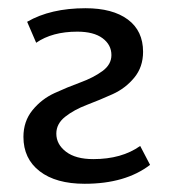

<svg xmlns="http://www.w3.org/2000/svg" viewBox="-20 -441 415 467"><path d="M186 6Q116 6 76.5 -24.5Q37 -55 37 -108Q37 -146 59 -173Q81 -200 112.5 -214.5Q144 -229 175.5 -240.5Q207 -252 229 -268Q251 -284 251 -307Q251 -332 229.5 -348Q208 -364 168 -364Q107 -364 68 -337L46 -388Q103 -421 188 -421Q254 -421 291 -393.5Q328 -366 328 -315Q328 -278 306.5 -252Q285 -226 254 -212Q223 -198 191.5 -186Q160 -174 138.5 -157Q117 -140 117 -116Q117 -90 140.5 -72Q164 -54 207 -54Q276 -54 321 -86L345 -40Q285 6 186 6Z"/></svg>

Font: EauTestInfant Medium
Style: Regular
Weight: 500
Designer: Christian Thalmann (Catharsis Fonts)
Version: Version 0.001;PS 000.001;hotconv 1.0.88;makeotf.lib2.5.64775